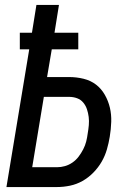

<svg xmlns="http://www.w3.org/2000/svg" viewBox="-20 -755 540 775"><path d="M6 0 98 -556H60V-623H109L127 -735H218L200 -623H296V-556H189L170 -444H259Q289 -444 317.5 -437Q346 -430 367.5 -413.5Q389 -397 403 -372.5Q417 -348 423.5 -320.5Q430 -293 429 -263Q428 -233 423 -203Q419 -178 411.5 -152Q404 -126 390.5 -102.5Q377 -79 357 -58.5Q337 -38 313 -24.5Q289 -11 262.5 -5.5Q236 0 210 0ZM110 -80H210Q226 -80 242 -84.5Q258 -89 272.5 -99Q287 -109 297.5 -123Q308 -137 316 -152.5Q324 -168 328 -184Q332 -200 334 -216Q337 -233 338.5 -250Q340 -267 338 -283Q336 -299 331 -314Q326 -329 316 -341Q306 -353 291 -358.5Q276 -364 259 -364H157Z"/></svg>

Font: Iosevka Medium
Style: Italic
Weight: 500
Italic angle: -9°
Monospace: yes
Designer: Belleve Invis
Foundry: Belleve Invis
Version: Version 32.5.0; ttfautohint (v1.8.4)